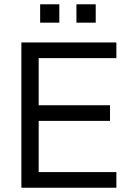

<svg xmlns="http://www.w3.org/2000/svg" viewBox="-20 -879 625 899"><path d="M80.1 0V-680.2H524.9V-606.9H161.1V-386.2H495.1V-313H161.1V-73.2H524.9V0ZM168 -772.9V-858.9H257.8V-772.9ZM337.9 -772.9V-858.9H428.2V-772.9Z"/></svg>

Font: TASA Orbiter Text
Style: Regular
Weight: 400
Designer: Weizhong Zhang
Version: Version 1.000;Glyphs 3.1.2 (3151)